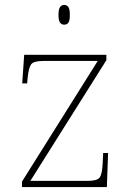

<svg xmlns="http://www.w3.org/2000/svg" viewBox="-20 -758 529 778"><path d="M69 0V-22L376 -511H155Q116 -511 106 -497Q96 -483 92 -442L90 -420H70L78 -536H411V-514L103 -25H335Q374 -25 384 -39Q394 -53 396 -95L398 -138H418L413 0ZM240 -658Q230 -658 223.5 -666Q217 -674 217 -698Q217 -721 223.5 -729.5Q230 -738 240 -738Q251 -738 257 -729.5Q263 -721 263 -698Q263 -674 257 -666Q251 -658 240 -658Z"/></svg>

Font: Noto Serif Gujarati Thin
Style: Regular
Weight: 250
Version: Version 2.102